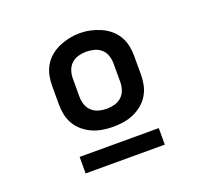

<svg xmlns="http://www.w3.org/2000/svg" viewBox="-96 -815 792 743"><g transform="rotate(-20 300.0 -443.0)"><path d="M300 -317Q278 -317 256.5 -320.5Q235 -324 215.5 -332.5Q196 -341 179 -355Q162 -369 151 -387.5Q140 -406 135.5 -427Q131 -448 131 -470V-547Q131 -569 135.5 -590Q140 -611 151 -629.5Q162 -648 179 -662Q196 -676 216 -684.5Q236 -693 257 -697.5Q278 -702 300 -702Q322 -702 343 -697.5Q364 -693 384 -684.5Q404 -676 421 -662Q438 -648 449 -629.5Q460 -611 464.5 -590Q469 -569 469 -547V-470Q469 -448 464.5 -427Q460 -406 449 -387.5Q438 -369 421 -355Q404 -341 384.5 -332.5Q365 -324 343.5 -320.5Q322 -317 300 -317ZM300 -391Q316 -391 332.5 -395.5Q349 -400 361 -411Q373 -422 378.5 -438Q384 -454 384 -470V-547Q384 -564 378.5 -580Q373 -596 360.5 -607Q348 -618 331.5 -622Q315 -626 299 -626Q283 -626 267 -621.5Q251 -617 239 -606Q227 -595 221.5 -579Q216 -563 216 -547V-470Q216 -454 221.5 -438Q227 -422 239 -411Q251 -400 267.5 -395.5Q284 -391 300 -391ZM137 -184V-252H463V-184Z"/></g></svg>

Font: Iosevka Slab Semibold Extended
Style: Regular
Weight: 600
Width: 7
Monospace: yes
Designer: Belleve Invis
Foundry: Belleve Invis
Version: Version 11.1.0; ttfautohint (v1.8.3)